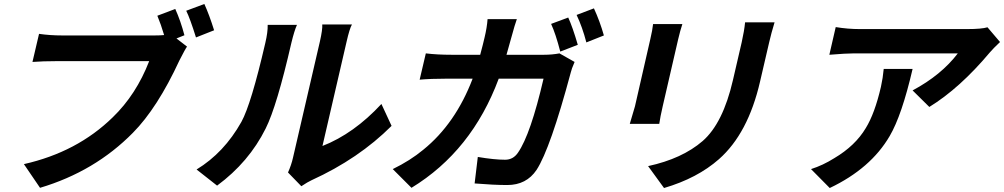

<svg xmlns="http://www.w3.org/2000/svg" viewBox="-20 -888 5041 964"><path d="M866 -695 919 -654Q910 -642 881 -585Q770 -345 647 -221Q456 -27 181 55L100 -64Q367 -124 546 -299Q664 -413 729 -581H263Q196 -581 143 -577L176 -718Q232 -710 293 -710H756Q785 -710 804 -712Q788 -766 770 -809L860 -843Q887 -783 906 -711ZM1006 -868Q1031 -813 1055 -736L964 -700Q934 -796 915 -834Z M967 -37Q1105 -121 1192 -276Q1241 -365 1312 -672Q1325 -727 1324 -763H1471Q1458 -735 1443 -673Q1370 -355 1314 -243Q1230 -74 1070 44ZM1426 -22Q1443 -60 1451 -96L1586 -679Q1600 -741 1598 -765H1747Q1735 -744 1720 -678L1599 -155Q1757 -217 1895 -366L1946 -256Q1781 -91 1544 17Q1526 25 1493 47Z M2793 -629Q2770 -718 2747 -768L2833 -800Q2855 -752 2881 -663ZM2711 -613Q2752 -613 2789 -620L2865 -577Q2849 -540 2846 -525Q2743 -141 2674 -35Q2623 41 2527 41Q2459 41 2363 33L2379 -100Q2462 -86 2516 -86Q2557 -86 2581 -122Q2644 -213 2709 -493H2484Q2349 -130 2046 55L1952 -39Q2040 -82 2105 -136Q2267 -267 2353 -493H2221Q2143 -493 2087 -488L2118 -620Q2175 -613 2248 -613H2391Q2406 -669 2413 -700Q2425 -750 2428 -792H2575Q2565 -765 2548 -702Q2532 -644 2523 -613ZM2962 -846Q2992 -781 3012 -710L2924 -675Q2904 -752 2875 -813Z M3406 -767Q3395 -734 3385 -691L3307 -353Q3295 -301 3290 -266H3142L3168 -354L3245 -691Q3256 -738 3259 -767ZM3869 -776Q3852 -720 3842 -676L3796 -478Q3736 -218 3590 -89Q3481 7 3314 56L3234 -54Q3405 -91 3508 -180Q3610 -269 3660 -486L3704 -676Q3717 -734 3721 -776Z M4562 -542Q4508 -309 4447 -205Q4352 -42 4146 56L4052 -39Q4112 -58 4169 -94Q4274 -156 4327 -245Q4372 -318 4403 -452Q4413 -497 4417 -542ZM5001 -677Q4967 -645 4950 -625Q4799 -445 4646 -351L4562 -434Q4706 -511 4789 -620H4268Q4228 -620 4144 -613L4176 -752Q4237 -742 4296 -742H4835Q4909 -742 4938 -751Z"/></svg>

Font: KaiGen Gothic CN Bold
Style: Bold
Weight: 700
Designer: Ryoko NISHIZUKA  (kana & ideographs); Paul D. Hunt (Latin, Greek & Cyrillic); Wenlong ZHANG  (bopomofo); Sandoll Communi
Foundry: Adobe Systems Incorporated
Version: Version 1.002.20150501